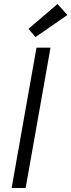

<svg xmlns="http://www.w3.org/2000/svg" viewBox="-20 -938 356 958"><path d="M38 0 162 -700H232L108 0ZM157 -753 122 -794 267 -918 316 -863Z"/></svg>

Font: DM Sans 9pt Light
Style: Italic
Weight: 300
Italic angle: -10°
Version: Version 4.004;gftools[0.9.30]